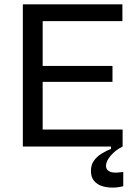

<svg xmlns="http://www.w3.org/2000/svg" viewBox="-20 -680 628 891"><path d="M86 0V-660H178V0ZM133 0V-79H549V0ZM133 -300V-374H502V-300ZM133 -582V-660H548V-582ZM552 184Q531 190 504.5 190.5Q478 191 455 184Q432 177 417 160Q402 143 402 113Q402 85 416 65.5Q430 46 452 32.5Q474 19 495 11V-6H549V0Q515 17 493.5 42.5Q472 68 472 89Q472 103 480.5 110.5Q489 118 502 120Q515 122 528.5 120.5Q542 119 552 118Z"/></svg>

Font: Bricolage Grotesque 96pt ExtraBold
Style: Regular
Weight: 400
Version: Version 1.001;gftools[0.9.33.dev8+g029e19f]